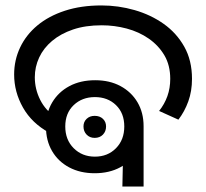

<svg xmlns="http://www.w3.org/2000/svg" viewBox="-20 -686 758 706"><path d="M161 -198Q97 -233 64.5 -290.5Q32 -348 32 -412Q32 -465 54 -511.5Q76 -558 117.5 -592.5Q159 -627 218.5 -646.5Q278 -666 353 -666Q415 -666 474.5 -649Q534 -632 581.5 -598.5Q629 -565 657.5 -514.5Q686 -464 686 -396Q686 -351 672.5 -313.5Q659 -276 636 -246L565 -278Q585 -303 595.5 -332.5Q606 -362 606 -396Q606 -446 584.5 -482.5Q563 -519 527 -544Q491 -569 446 -581Q401 -593 354 -593Q294 -593 248.5 -577.5Q203 -562 171.5 -535.5Q140 -509 124 -474.5Q108 -440 108 -402Q108 -358 128 -318.5Q148 -279 185 -256L161 -198ZM328 -49Q275 -49 234.5 -70.5Q194 -92 171.5 -130.5Q149 -169 149 -220Q149 -271 172 -309.5Q195 -348 235.5 -369.5Q276 -391 330 -391Q383 -391 423 -369.5Q463 -348 485.5 -310Q508 -272 508 -222Q508 -171 485.5 -132Q463 -93 422.5 -71Q382 -49 328 -49ZM329 -110Q376 -110 406.5 -141Q437 -172 437 -221Q437 -270 406.5 -299.5Q376 -329 329 -329Q282 -329 251 -299.5Q220 -270 220 -221Q220 -172 251 -141Q282 -110 329 -110ZM328 -179Q310 -179 298.5 -191Q287 -203 287 -221Q287 -238 298.5 -249Q310 -260 328 -260Q347 -260 358.5 -249Q370 -238 370 -221Q370 -203 358.5 -191Q347 -179 328 -179ZM434 -187 508 -222V0H430Z"/></svg>

Font: oriya25
Style: Book
Weight: 400
Designer: Jelle Bosma - Monotype Design Team
Foundry: Monotype Imaging Inc.
Version: Version 2.003